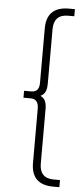

<svg xmlns="http://www.w3.org/2000/svg" viewBox="-60 -866 414 955"><g transform="rotate(5 147.0 -388.5)"><path d="M141.1 -388.9Q157.8 -381.1 165 -366.1Q172.2 -351.1 172.2 -324.4V-53.3Q172.2 20 243.3 20H274.4V55.6H244.4Q133.3 55.6 133.3 -53.3V-324.4Q133.3 -372.2 93.3 -372.2H57.8V-406.7H93.3Q113.3 -406.7 123.3 -417.8Q133.3 -428.9 133.3 -453.3V-724.4Q133.3 -833.3 244.4 -833.3H274.4V-797.8H243.3Q172.2 -797.8 172.2 -723.3V-453.3Q172.2 -426.7 165 -411.7Q157.8 -396.7 141.1 -388.9Z"/></g></svg>

Font: Paperlogy 2 ExtraLight
Style: Regular
Weight: 250
Designer: redesigned by Lee Juim, glyphs from Gmarket Sans & Montserrat
Foundry: PT&
Version: Version 1.001